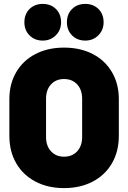

<svg xmlns="http://www.w3.org/2000/svg" viewBox="-20 -952 657 984"><path d="M28 -256V-444Q28 -522 63 -582Q98 -642 161.5 -675Q225 -708 308 -708Q392 -708 455.5 -675Q519 -642 554 -582Q589 -522 589 -444V-256Q589 -176 554 -115.5Q519 -55 455.5 -21.5Q392 12 308 12Q225 12 161.5 -21.5Q98 -55 63 -115.5Q28 -176 28 -256ZM401 -250V-446Q401 -492 375.5 -519.5Q350 -547 308 -547Q267 -547 241.5 -519.5Q216 -492 216 -446V-250Q216 -204 241.5 -176.5Q267 -149 308 -149Q350 -149 375.5 -176.5Q401 -204 401 -250ZM323 -838Q323 -880 349.5 -906Q376 -932 417 -932Q458 -932 484.5 -906Q511 -880 511 -838Q511 -798 484 -771Q457 -744 417 -744Q376 -744 349.5 -770.5Q323 -797 323 -838ZM105 -838Q105 -880 131.5 -906Q158 -932 199 -932Q240 -932 266.5 -906Q293 -880 293 -838Q293 -798 266 -771Q239 -744 199 -744Q158 -744 131.5 -770.5Q105 -797 105 -838Z"/></svg>

Font: Barlow Black
Style: Regular
Weight: 900
Designer: Jeremy Tribby
Foundry: Tribby Type
Version: Version 1.422